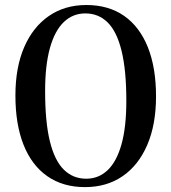

<svg xmlns="http://www.w3.org/2000/svg" viewBox="-20 -733 684 766"><path d="M324.5 -713Q413 -713 475 -669.8Q537 -626.5 569.8 -544.8Q602.5 -463 602.5 -348.5Q602.5 -236 567.5 -154.8Q532.5 -73.5 469 -30Q405.5 13.5 319 13.5Q231 13.5 168.8 -30Q106.5 -73.5 74 -155.2Q41.5 -237 41.5 -352Q41.5 -464 76.5 -544.8Q111.5 -625.5 175 -669.2Q238.5 -713 324.5 -713ZM484 -330.5Q484 -453 465 -530.2Q446 -607.5 409.5 -643.5Q373 -679.5 320.5 -679.5Q270.5 -679.5 234.5 -645Q198.5 -610.5 179.2 -541.5Q160 -472.5 160 -369.5Q160 -246.5 179 -169.2Q198 -92 234.8 -56Q271.5 -20 324 -20Q373.5 -20 409.5 -54.2Q445.5 -88.5 464.8 -157.5Q484 -226.5 484 -330.5Z"/></svg>

Font: Fraunces 28pt
Style: Regular
Weight: 400
Version: Version 1.000;[b76b70a41]